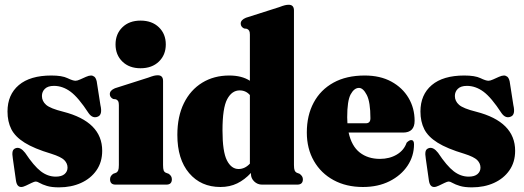

<svg xmlns="http://www.w3.org/2000/svg" viewBox="-20 -775 2200 806"><path d="M214 -33.5Q238.5 -33.5 251 -44.2Q263.5 -55 263.5 -71.5Q263.5 -89 250 -102.8Q236.5 -116.5 195.5 -129.5Q123.5 -151 83.5 -176Q43.5 -201 27.5 -232.8Q11.5 -264.5 11.5 -307Q11.5 -377.5 59 -417.8Q106.5 -458 195.5 -458Q240.5 -458 263.2 -447Q286 -436 297 -436Q304.5 -436 316.5 -441.5Q328.5 -447 341 -452.5Q353.5 -458 362 -458Q369.5 -458 376 -453Q382.5 -448 386 -433.5L401.5 -334Q411 -293.5 391 -285.5Q369 -276 352 -300Q309 -366 276 -390.2Q243 -414.5 206.5 -414.5Q181 -414.5 168.5 -402.2Q156 -390 156 -372Q156 -350.5 173.5 -335Q191 -319.5 245.5 -306Q409 -264 409 -142Q409 -94.5 385 -60Q361 -25.5 320 -7Q279 11.5 227.5 11.5Q196.5 11.5 177 5.5Q157.5 -0.5 146.8 -6.8Q136 -13 130.5 -13Q124.5 -13 112.8 -7.2Q101 -1.5 89 4.2Q77 10 69 10Q51 10 47 -17L34 -108.5Q30.5 -128.5 33 -139.2Q35.5 -150 47.5 -153.5Q66 -158.5 85.5 -133.5Q122 -78.5 151.2 -56Q180.5 -33.5 214 -33.5Z M570 -488.5Q522.5 -488.5 493.8 -516.5Q465 -544.5 465 -588.5Q465 -632.5 493.8 -660.5Q522.5 -688.5 570 -688.5Q618 -688.5 647 -660.5Q676 -632.5 676 -588.5Q676 -544.5 647 -516.5Q618 -488.5 570 -488.5ZM664.5 -435V-82.5Q664.5 -66.5 667 -59.8Q669.5 -53 676 -50L688 -45.5Q701.5 -36.5 701.5 -22.5Q701.5 0 678.5 0H465Q442 0 442 -22.5Q442 -36.5 455.5 -45.5L467.5 -50Q473.5 -53 476.2 -59.8Q479 -66.5 479 -82.5V-333.5Q479 -345 476.2 -350Q473.5 -355 467 -358L455 -359.5Q441 -366.5 441 -380Q441 -395.5 462.5 -404.5L602 -449Q618 -455 626.2 -457Q634.5 -459 642.5 -459Q664.5 -459 664.5 -435Z M724.5 -208.5Q724.5 -286 752 -341.8Q779.5 -397.5 828.8 -427.8Q878 -458 942.5 -458Q995 -458 1029 -436V-629.5Q1029 -641 1026 -646Q1023 -651 1016.5 -654L1004.5 -655.5Q990.5 -662.5 990.5 -676Q990.5 -691.5 1012.5 -700.5L1152 -745Q1167.5 -751 1176 -753Q1184.5 -755 1192 -755Q1214 -755 1214 -731V-82.5Q1214 -66.5 1216.8 -59.8Q1219.5 -53 1225.5 -50L1237.5 -45.5Q1251.5 -35.5 1251.5 -22.5Q1251.5 0 1228 0H1080Q1061 0 1047.2 -13.2Q1033.5 -26.5 1033.5 -44.5V-49Q1007 -20.5 975.8 -5.2Q944.5 10 905.5 10Q823.5 10 774 -48.2Q724.5 -106.5 724.5 -208.5ZM914 -227.5Q914 -138.5 932.5 -102Q951 -65.5 981.5 -65.5Q1008 -65.5 1029 -88V-376Q1012 -395.5 986 -395.5Q953.5 -395.5 933.8 -358.8Q914 -322 914 -227.5Z M1720.5 -268Q1720.5 -218.5 1672 -218.5H1443.5Q1456 -161.5 1490.2 -134.8Q1524.5 -108 1575 -108Q1615 -108 1645.5 -126Q1676 -144 1687 -176Q1698 -187 1706 -187Q1718 -187 1718 -169.5Q1718 -120 1690.8 -79.2Q1663.5 -38.5 1615.2 -14.2Q1567 10 1503.5 10Q1433.5 10 1380.5 -18.8Q1327.5 -47.5 1297.8 -99.2Q1268 -151 1268 -219Q1268 -290.5 1296.8 -344.2Q1325.5 -398 1379.8 -428Q1434 -458 1511 -458Q1576 -458 1622.8 -432.5Q1669.5 -407 1695 -364Q1720.5 -321 1720.5 -268ZM1437.5 -282.5Q1437.5 -269.5 1438.5 -257.5H1516Q1535 -257.5 1535 -278.5Q1535 -346.5 1519.8 -376.2Q1504.5 -406 1487 -406Q1467 -406 1452.2 -379.2Q1437.5 -352.5 1437.5 -282.5Z M1947.5 -33.5Q1972 -33.5 1984.5 -44.2Q1997 -55 1997 -71.5Q1997 -89 1983.5 -102.8Q1970 -116.5 1929 -129.5Q1857 -151 1817 -176Q1777 -201 1761 -232.8Q1745 -264.5 1745 -307Q1745 -377.5 1792.5 -417.8Q1840 -458 1929 -458Q1974 -458 1996.8 -447Q2019.5 -436 2030.5 -436Q2038 -436 2050 -441.5Q2062 -447 2074.5 -452.5Q2087 -458 2095.5 -458Q2103 -458 2109.5 -453Q2116 -448 2119.5 -433.5L2135 -334Q2144.5 -293.5 2124.5 -285.5Q2102.5 -276 2085.5 -300Q2042.5 -366 2009.5 -390.2Q1976.5 -414.5 1940 -414.5Q1914.5 -414.5 1902 -402.2Q1889.5 -390 1889.5 -372Q1889.5 -350.5 1907 -335Q1924.5 -319.5 1979 -306Q2142.5 -264 2142.5 -142Q2142.5 -94.5 2118.5 -60Q2094.5 -25.5 2053.5 -7Q2012.5 11.5 1961 11.5Q1930 11.5 1910.5 5.5Q1891 -0.5 1880.2 -6.8Q1869.5 -13 1864 -13Q1858 -13 1846.2 -7.2Q1834.5 -1.5 1822.5 4.2Q1810.5 10 1802.5 10Q1784.5 10 1780.5 -17L1767.5 -108.5Q1764 -128.5 1766.5 -139.2Q1769 -150 1781 -153.5Q1799.5 -158.5 1819 -133.5Q1855.5 -78.5 1884.8 -56Q1914 -33.5 1947.5 -33.5Z"/></svg>

Font: Fraunces 144pt Soft Black
Style: Regular
Weight: 900
Version: Version 1.000;[b76b70a41]